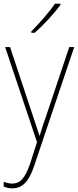

<svg xmlns="http://www.w3.org/2000/svg" viewBox="-20 -785 427 1048"><path d="M310 -758V-765H280C249 -719 196 -659 151 -614V-606H169C217 -647 275 -711 310 -758ZM8 -528 182 -9 144 109C116 191 88 217 47 217C30 217 16 213 0 207V233C16 240 30 243 47 243C103 243 138 206 167 119L385 -528H358L234 -158C218 -112 206 -78 197 -45H195C188 -68 178 -96 157 -160L35 -528Z"/></svg>

Font: Noto Sans Armenian SemiCondensed Thin
Style: Regular
Weight: 100
Width: 4
Designer: Monotype Design Team
Foundry: Monotype Imaging Inc.
Version: Version 2.008